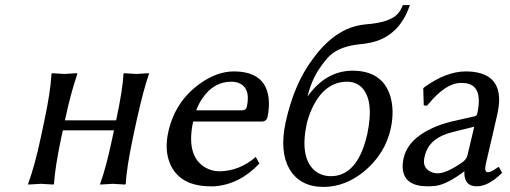

<svg xmlns="http://www.w3.org/2000/svg" viewBox="-20 -718 1994 750"><path d="M514.2 -250 499 -179.2Q474.6 -63 471.2 0L468.3 2.9Q466.3 2.9 420.9 0Q420.9 0 371.6 2.9L371.1 0Q394 -61 418.9 -179.2L425.3 -209H225.6L219.2 -180.2Q195.3 -66.9 190.9 0L188.5 2.9Q186.5 2.9 140.1 0Q140.1 0 90.3 2.9L89.8 0Q115.7 -69.8 139.2 -180.2L153.8 -249Q176.8 -356.9 181.2 -429.2L182.6 -432.1Q184.6 -432.1 231 -429.2Q231 -429.2 280.8 -432.1L282.2 -429.2Q256.8 -356.9 233.9 -249V-248H433.6L434.1 -250Q459.5 -369.6 462.4 -429.2L463.9 -432.1Q465.8 -432.1 512.2 -429.2Q512.2 -429.2 561 -432.1L562 -429.2Q542 -374 514.2 -250Z M746.6 -287.1H927.7Q941.4 -288.6 944.3 -300.8Q960.9 -379.4 906.2 -396Q895.5 -398.9 884.3 -398.9Q814.9 -398.9 771 -334.5Q756.3 -313.5 746.6 -287.1ZM979 -105 993.2 -79.1Q915.5 2.9 816.9 9.8Q809.6 10.3 803.2 9.8Q683.6 9.8 645 -76.7Q622.1 -129.4 636.7 -199.2Q662.6 -321.8 762.2 -392.1Q828.1 -439 893.1 -439Q1016.6 -439 1029.3 -335Q1033.2 -300.3 1024.9 -259.8Q1020 -243.7 1003.4 -243.2H734.4Q706.1 -110.4 779.8 -64.9Q805.7 -49.3 835.9 -48.8Q916 -49.8 979 -105Z M1095.2 -237.8Q1127.9 -389.2 1201.2 -486.8Q1289.6 -609.4 1401.9 -622.1Q1406.2 -622.6 1409.7 -623Q1503.4 -629.9 1534.7 -665Q1546.4 -679.2 1553.7 -698.2H1581.1Q1539.6 -575.2 1427.2 -551.3Q1410.2 -547.9 1392.6 -545.9Q1308.1 -538.6 1267.6 -500Q1249 -481.9 1227.1 -449.2Q1196.8 -404.8 1181.2 -340.8Q1252 -440.9 1356.4 -441.9Q1474.6 -441.9 1504.9 -341.3Q1521 -286.1 1506.8 -217.8Q1485.4 -117.7 1402.8 -48.8Q1329.1 11.7 1244.6 12.2Q1151.9 12.2 1110.4 -58.1Q1071.8 -125.5 1095.2 -237.8ZM1336.4 -398.9Q1247.1 -398.9 1198.2 -293Q1185.1 -263.7 1178.2 -234.9Q1150.9 -105.5 1207 -53.7Q1233.4 -30.3 1272 -29.8Q1354 -29.8 1395 -129.9Q1406.7 -159.2 1414.6 -193.8Q1442.9 -328.6 1391.1 -378.4Q1368.7 -398.4 1336.4 -398.9Z M1832.5 -223.1 1748 -202.1Q1664.6 -181.6 1643.6 -123.5Q1640.1 -113.3 1637.7 -102.1Q1629.4 -63.5 1661.6 -47.4Q1674.8 -41 1690.9 -41Q1724.6 -41.5 1786.1 -84Q1801.8 -95.7 1805.7 -109.9ZM1877.4 -76.2Q1870.6 -45.4 1886.7 -44.9Q1898.4 -45.9 1927.2 -65.9L1929.7 -64L1941.4 -43Q1888.7 9.8 1842.3 9.8Q1795.9 9.8 1793.9 -39.1Q1793.9 -43.9 1794.4 -47.9H1792.5Q1727.5 1 1683.6 7.8Q1668.5 9.8 1650.9 9.8Q1559.1 9.8 1553.2 -59.6Q1551.8 -77.6 1556.2 -98.1Q1572.3 -174.3 1671.4 -218.8Q1705.1 -233.9 1743.7 -243.2L1836.4 -264.2Q1842.8 -267.6 1844.7 -275.9Q1868.2 -387.2 1794.4 -393.6Q1787.6 -394 1779.8 -394Q1722.2 -394 1654.8 -313Q1650.9 -308.6 1647.9 -305.2L1635.3 -306.2L1633.3 -373L1637.2 -377Q1722.2 -438.5 1798.3 -439Q1933.1 -439 1929.7 -322.3Q1928.7 -300.8 1923.8 -276.9Q1922.9 -272.5 1908.2 -208.5Q1881.3 -93.8 1877.4 -76.2Z"/></svg>

Font: Linux Biolinum Capitals O
Style: Italic Samll Caps
Weight: 400
Italic angle: -12°
Designer: Philipp H. Poll
Foundry: Philipp H. Poll
Version: Version 0.6.2